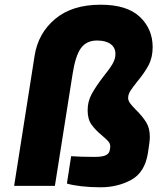

<svg xmlns="http://www.w3.org/2000/svg" viewBox="-20 -789 668 815"><path d="M264 -10 282 -126Q323 -123 382 -123Q416 -123 430 -130.5Q444 -138 446 -152Q448 -160 448 -168Q448 -179 440 -188.5Q432 -198 414 -213Q385 -237 368.5 -260Q352 -283 352 -321Q352 -358 369 -389.5Q386 -421 419 -464Q445 -496 457.5 -517.5Q470 -539 470 -560Q470 -587 449.5 -602Q429 -617 392 -617Q347 -617 323.5 -584.5Q300 -552 288 -474L213 0H40L127 -553Q142 -648 214 -708.5Q286 -769 407 -769Q519 -769 573.5 -717.5Q628 -666 628 -589Q628 -545 610.5 -512Q593 -479 562 -442Q542 -417 533 -402.5Q524 -388 524 -373Q524 -362 532 -351Q540 -340 557 -323Q585 -295 600.5 -270Q616 -245 616 -208Q616 -189 608 -140Q595 -57 537 -25.5Q479 6 407 6Q363 6 324.5 1.5Q286 -3 264 -10Z"/></svg>

Font: Exo ExtraBold
Style: Italic
Weight: 800
Italic angle: -9°
Designer: Natanael Gama
Foundry: Natanael Gama
Version: Version 1.500; ttfautohint (v1.6)